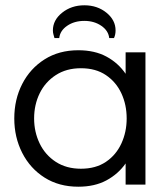

<svg xmlns="http://www.w3.org/2000/svg" viewBox="-20 -698 635 726"><path d="M276 8Q203 8 148.5 -26.5Q94 -61 64 -120Q34 -179 34 -250Q34 -322 64 -380.5Q94 -439 148.5 -473.5Q203 -508 276 -508Q338 -508 382.5 -484Q427 -460 455 -419V-500H530V0H455V-80Q427 -40 382.5 -16Q338 8 276 8ZM286 -60Q342 -60 380.5 -86Q419 -112 439 -155.5Q459 -199 459 -250Q459 -302 439 -345Q419 -388 380.5 -414Q342 -440 286 -440Q231 -440 191 -414Q151 -388 130 -345Q109 -302 109 -250Q109 -199 130 -155.5Q151 -112 191 -86Q231 -60 286 -60ZM299 -678Q250 -678 215 -650Q180 -622 180 -583Q180 -575 182 -568Q184 -561 186 -554H204Q207 -582 234 -600.5Q261 -619 299 -619Q336 -619 363 -600.5Q390 -582 393 -554H411Q417 -567 417 -583Q417 -622 382.5 -650Q348 -678 299 -678Z"/></svg>

Font: Questrial
Style: Regular
Weight: 400
Designer: Joe Prince, Laura Meseguer
Foundry: Joe Prince, Laura Meseguer
Version: Version 2.000; ttfautohint (v1.8.3)